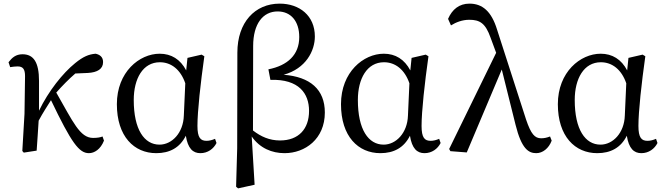

<svg xmlns="http://www.w3.org/2000/svg" viewBox="-20 -830 3662 1058"><path d="M545 -78C534 -73 515 -70 493 -70C420 -70 383 -158 290 -320C324 -358 358 -393 395 -425L464 -428C517 -431 548 -450 548 -488C548 -517 529 -529 507 -534C469 -531 438 -518 394 -482C326 -427 247 -328 195 -220V-384C195 -487 165 -531 104 -531C67 -531 46 -512 27 -487L36 -460C49 -462 64 -464 77 -464C108 -464 118 -447 118 -410L115 -203L103 2L111 11L182 0C185 -48 190 -111 193 -165C217 -210 238 -241 261 -278C374 -42 416 14 470 14C500 14 534 -7 553 -55Z M993 -193C990 -97 927 -33 859 -33C775 -33 717 -116 717 -279C717 -396 767 -487 861 -487C923 -487 975 -447 1001 -371ZM1165 -65C1149 -58 1133 -54 1118 -54C1085 -54 1068 -71 1068 -136C1068 -217 1085 -371 1106 -520L1091 -529L1013 -511L1006 -442C974 -503 924 -534 860 -534C748 -534 624 -433 624 -256C624 -78 719 14 841 14C915 14 971 -16 1004 -82C1015 -12 1043 14 1084 14C1125 14 1157 -10 1173 -42Z M1375 -576C1375 -699 1429 -767 1510 -767C1583 -767 1629 -713 1629 -626C1629 -528 1565 -469 1459 -448L1470 -390C1628 -395 1683 -314 1683 -219C1683 -120 1626 -56 1523 -56C1465 -56 1418 -77 1374 -111ZM1287 -13 1281 199 1292 208 1383 188 1367 -78C1412 -13 1479 14 1548 14C1661 14 1770 -64 1770 -210C1770 -337 1689 -407 1543 -418C1666 -452 1715 -550 1715 -629C1715 -744 1630 -810 1521 -810C1385 -810 1288 -707 1288 -540Z M2228 -193C2225 -97 2162 -33 2094 -33C2010 -33 1952 -116 1952 -279C1952 -396 2002 -487 2096 -487C2158 -487 2210 -447 2236 -371ZM2400 -65C2384 -58 2368 -54 2353 -54C2320 -54 2303 -71 2303 -136C2303 -217 2320 -371 2341 -520L2326 -529L2248 -511L2241 -442C2209 -503 2159 -534 2095 -534C1983 -534 1859 -433 1859 -256C1859 -78 1954 14 2076 14C2150 14 2206 -16 2239 -82C2250 -12 2278 14 2319 14C2360 14 2392 -10 2408 -42Z M3011 -78C2993 -71 2978 -68 2962 -68C2927 -68 2906 -91 2879 -171L2719 -667C2688 -768 2638 -810 2567 -810C2511 -810 2472 -779 2449 -726L2465 -690C2492 -707 2527 -721 2566 -721C2624 -721 2655 -702 2683 -623L2714 -539L2455 -9L2462 3L2552 10L2745 -447L2821 -142C2854 -9 2893 14 2935 14C2970 14 3004 -12 3020 -55Z M3423 -193C3420 -97 3357 -33 3289 -33C3205 -33 3147 -116 3147 -279C3147 -396 3197 -487 3291 -487C3353 -487 3405 -447 3431 -371ZM3595 -65C3579 -58 3563 -54 3548 -54C3515 -54 3498 -71 3498 -136C3498 -217 3515 -371 3536 -520L3521 -529L3443 -511L3436 -442C3404 -503 3354 -534 3290 -534C3178 -534 3054 -433 3054 -256C3054 -78 3149 14 3271 14C3345 14 3401 -16 3434 -82C3445 -12 3473 14 3514 14C3555 14 3587 -10 3603 -42Z"/></svg>

Font: Source Han Serif JP Medium
Style: Regular
Weight: 500
Designer: Ryoko NISHIZUKA 西塚涼子 (kana & ideographs); Frank Grießhammer (Latin, Greek & Cyrillic); Wenlong ZHANG 张文龙 (bopomofo); San
Foundry: Adobe Systems Incorporated
Version: Version 1.001;PS 1.001;hotconv 16.6.54;makeotf.lib2.5.65590